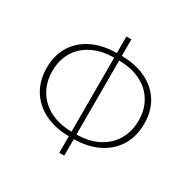

<svg xmlns="http://www.w3.org/2000/svg" viewBox="-157 -834 1001 1007"><g transform="rotate(30 343.0 -330.0)"><path d="M332 -78Q246 -78 182 -109.5Q118 -141 83 -198Q48 -255 48 -332Q48 -409 83 -465Q118 -521 182 -551.5Q246 -582 332 -582H354Q440 -582 504 -551.5Q568 -521 603 -465Q638 -409 638 -332Q638 -255 603 -198Q568 -141 504 -109.5Q440 -78 354 -78ZM332 -106H354Q431 -106 487 -134.5Q543 -163 573.5 -214Q604 -265 604 -332Q604 -399 573.5 -449Q543 -499 487 -526.5Q431 -554 354 -554H332Q255 -554 199 -526.5Q143 -499 112.5 -449Q82 -399 82 -332Q82 -265 112.5 -214Q143 -163 199 -134.5Q255 -106 332 -106ZM328 22V-682H358V22Z"/></g></svg>

Font: Source Sans 3 Variable
Style: Regular
Weight: 200
Designer: Paul D. Hunt
Foundry: Adobe Systems Incorporated
Version: Version 3.026